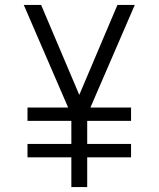

<svg xmlns="http://www.w3.org/2000/svg" viewBox="-20 -755 640 775"><path d="M268 0V-120H91V-174H268V-267H91V-321H255L76 -735H146L300 -372L454 -735H524L345 -321H509V-267H332V-174H509V-120H332V0Z"/></svg>

Font: Iosevka Light Extended
Style: Regular
Weight: 300
Width: 7
Monospace: yes
Designer: Belleve Invis
Foundry: Belleve Invis
Version: Version 32.5.0; ttfautohint (v1.8.4)